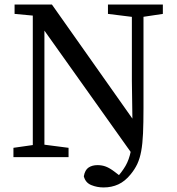

<svg xmlns="http://www.w3.org/2000/svg" viewBox="-20 -690 775 843"><path d="M39 0V-41L144 -56H165L281 -41V0ZM124 0V-647H175V-335V0ZM435 133Q406 133 380.5 122.5Q355 112 348 84Q353 56 369 45.5Q385 35 408 35Q428 35 445 41.5Q462 48 483 64L517 90V98H489V94Q515 66 531 38.5Q547 11 554.5 -27Q562 -65 562 -122L559 -335V-670H610V-215Q610 -150 608 -104.5Q606 -59 600 -26.5Q594 6 583 29.5Q572 53 554 75Q529 106 499.5 119.5Q470 133 435 133ZM570 0 164 -571 130 -621 44 -629V-670H208L589 -130H592V0ZM575 -614 454 -629V-670H695V-629L595 -614Z"/></svg>

Font: Source Serif 4 Variable
Style: Regular
Weight: 400
Designer: Frank Grießhammer
Foundry: Adobe
Version: Version 4.005;hotconv 1.1.0;makeotfexe 2.6.0